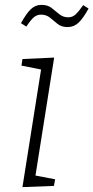

<svg xmlns="http://www.w3.org/2000/svg" viewBox="-20 -764 383 787"><path d="M72 3 152 -502 169 -475 68 -495 72 -522 202 -528 122 -23 107 -48 206 -29 201 -2ZM257 -653Q232 -653 216 -666Q200 -679 185 -691.5Q170 -704 148 -704Q131 -704 118 -692.5Q105 -681 88 -655L66 -669Q88 -709 106.5 -726.5Q125 -744 150 -744Q176 -744 192 -731Q208 -718 223.5 -705.5Q239 -693 260 -693Q277 -693 290 -705Q303 -717 321 -743L343 -729Q321 -689 302 -671Q283 -653 257 -653Z"/></svg>

Font: Bitter Thin Light
Style: Italic
Weight: 300
Italic angle: -9°
Version: Version 2.002